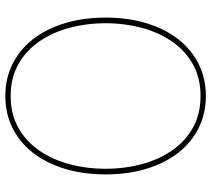

<svg xmlns="http://www.w3.org/2000/svg" viewBox="-56 -724 792 720"><g transform="rotate(-90 340.0 -364.0)"><path d="M340 12Q275 12 221 -14.5Q167 -41 128 -90.5Q89 -140 67.5 -209.5Q46 -279 46 -364Q46 -449 67.5 -518.5Q89 -588 128 -637.5Q167 -687 221 -713.5Q275 -740 340 -740Q405 -740 459 -713.5Q513 -687 552 -637.5Q591 -588 612.5 -518.5Q634 -449 634 -364Q634 -279 612.5 -209.5Q591 -140 552 -90.5Q513 -41 459 -14.5Q405 12 340 12ZM340 -8Q409 -8 460.5 -37.5Q512 -67 546 -117.5Q580 -168 596.5 -231.5Q613 -295 613 -364Q613 -433 596.5 -496.5Q580 -560 546 -610.5Q512 -661 460.5 -690.5Q409 -720 340 -720Q271 -720 219.5 -690.5Q168 -661 134 -610.5Q100 -560 83.5 -496.5Q67 -433 67 -364Q67 -295 83.5 -231.5Q100 -168 134 -117.5Q168 -67 219.5 -37.5Q271 -8 340 -8Z"/></g></svg>

Font: Murecho Thin
Style: Regular
Weight: 100
Designer: Neil Summerour
Foundry: Positype
Version: Version 1.010